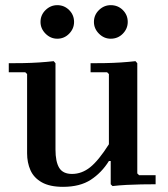

<svg xmlns="http://www.w3.org/2000/svg" viewBox="-20 -714 651 744"><path d="M512 -42 519 -35H583V0Q557 0 528 0.5Q499 1 470.5 2.5Q442 4 416 7L409 0V-90H402Q374 -45 332 -17.5Q290 10 224 10Q173 10 142 -7.5Q111 -25 98 -54.5Q85 -84 85 -120V-427L78 -434H14V-469Q40 -469 70.5 -469.5Q101 -470 131.5 -472Q162 -474 188 -477L195 -469V-135Q195 -87 209.5 -63.5Q224 -40 259 -40Q297 -40 329.5 -66Q362 -92 402 -155V-427L395 -434H331V-469Q357 -469 387.5 -469.5Q418 -470 448.5 -472Q479 -474 505 -477L512 -469ZM409 -564Q383 -564 363.5 -583.5Q344 -603 344 -629Q344 -656 363.5 -675Q383 -694 409 -694Q437 -694 456 -675Q475 -656 475 -629Q475 -603 456 -583.5Q437 -564 409 -564ZM202 -564Q176 -564 156.5 -583.5Q137 -603 137 -629Q137 -656 156.5 -675Q176 -694 202 -694Q229 -694 248 -675Q267 -656 267 -629Q267 -603 248 -583.5Q229 -564 202 -564Z"/></svg>

Font: Brygada 1918 SemiBold
Style: Regular
Weight: 600
Designer: Mateusz Machalski | Borys Kosmynka | Przemek Hoffer
Foundry: NIEPODLEGLA 2018
Version: Version 3.006